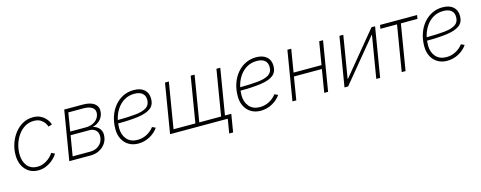

<svg xmlns="http://www.w3.org/2000/svg" viewBox="-30 -1223 5130 2048"><g transform="rotate(-15 2535.0 -199.5)"><path d="M248.5 9.3Q189.5 9.3 145.8 -18.8Q102.1 -46.9 78.1 -96.7Q54.2 -146.5 54.2 -211.9Q54.2 -275.4 74.7 -336.2Q95.2 -397 132.8 -446Q170.4 -495.1 222.2 -524.2Q273.9 -553.2 336.4 -553.2Q380.4 -553.2 412.4 -539.1Q444.3 -524.9 465.6 -503.7Q486.8 -482.4 498.5 -461.4Q510.3 -440.4 513.2 -426.3L472.7 -413.6Q469.7 -426.8 455.3 -450.4Q440.9 -474.1 411.9 -493.7Q382.8 -513.2 335.4 -513.2Q280.3 -513.2 236.3 -486.6Q192.4 -460 161.1 -415.8Q129.9 -371.6 113.5 -317.9Q97.2 -264.2 97.2 -210Q97.2 -130.4 136.7 -80.6Q176.3 -30.8 249.5 -30.8Q286.1 -30.8 316.7 -43.2Q347.2 -55.7 370.4 -73.7Q393.6 -91.8 408 -108.9Q422.4 -126 427.2 -135.7L464.8 -117.7Q457.5 -103.5 439.2 -82.3Q420.9 -61 392.8 -40Q364.7 -19 328.4 -4.9Q292 9.3 248.5 9.3Z M591.3 0 681.6 -545.9H888.7Q974.6 -545.9 1017.1 -510Q1059.6 -474.1 1049.3 -412.1Q1041.5 -364.3 1008.5 -332Q975.6 -299.8 927.7 -287.6Q974.6 -277.8 1001.7 -241.9Q1028.8 -206.1 1019 -148.9Q1012.2 -106 985.4 -72.3Q958.5 -38.6 917.7 -19.3Q877 0 826.7 0ZM639.2 -40.5H833.5Q889.6 -40.5 928.7 -71.3Q967.8 -102.1 976.1 -152.8Q984.4 -201.7 958.7 -232.7Q933.1 -263.7 884.8 -263.7H676.3ZM682.6 -302.7H855.5Q915.5 -302.7 956.8 -332.3Q998 -361.8 1006.3 -410.2Q1013.7 -455.6 981 -480.5Q948.2 -505.4 881.8 -505.4H715.8Z M1353.5 9.3Q1293.5 9.3 1248.8 -17.3Q1204.1 -43.9 1179.2 -91.6Q1154.3 -139.2 1154.3 -202.1Q1154.3 -278.3 1176.3 -342.5Q1198.2 -406.7 1238.3 -454.6Q1278.3 -502.4 1332 -528.8Q1385.7 -555.2 1449.2 -555.2Q1524.4 -555.2 1565.7 -518.8Q1606.9 -482.4 1606.9 -417.5Q1606.9 -348.6 1559.8 -313.7Q1512.7 -278.8 1421.6 -266.4Q1330.6 -253.9 1198.7 -253.9Q1195.8 -228.5 1195.8 -202.6Q1195.8 -127 1237.8 -78.9Q1279.8 -30.8 1355.5 -30.8Q1410.2 -30.8 1458.5 -56.4Q1506.8 -82 1537.6 -123.5L1574.7 -106.4Q1539.6 -54.7 1480.2 -22.7Q1420.9 9.3 1353.5 9.3ZM1204.6 -290Q1321.3 -290.5 1401.4 -298.8Q1481.4 -307.1 1522.7 -334Q1564 -360.8 1564 -417.5Q1564 -465.3 1533.4 -490.2Q1502.9 -515.1 1446.3 -515.1Q1382.8 -515.1 1333.5 -485.4Q1284.2 -455.6 1251.2 -404.5Q1218.3 -353.5 1204.6 -290Z M1794.4 -545.9H1836.9L1753.4 -41H1994.6L2078.1 -545.9H2121.1L2037.6 -41H2278.8L2362.3 -545.9H2404.8L2314.5 0H1704.1ZM2315.4 156.2 2341.3 0H2294.4L2301.3 -41H2391.1L2358.4 156.2Z M2705.1 9.3Q2645 9.3 2600.3 -17.3Q2555.7 -43.9 2530.8 -91.6Q2505.9 -139.2 2505.9 -202.1Q2505.9 -278.3 2527.8 -342.5Q2549.8 -406.7 2589.8 -454.6Q2629.9 -502.4 2683.6 -528.8Q2737.3 -555.2 2800.8 -555.2Q2876 -555.2 2917.2 -518.8Q2958.5 -482.4 2958.5 -417.5Q2958.5 -348.6 2911.4 -313.7Q2864.3 -278.8 2773.2 -266.4Q2682.1 -253.9 2550.3 -253.9Q2547.4 -228.5 2547.4 -202.6Q2547.4 -127 2589.4 -78.9Q2631.3 -30.8 2707 -30.8Q2761.7 -30.8 2810.1 -56.4Q2858.4 -82 2889.2 -123.5L2926.3 -106.4Q2891.1 -54.7 2831.8 -22.7Q2772.5 9.3 2705.1 9.3ZM2556.2 -290Q2672.9 -290.5 2752.9 -298.8Q2833 -307.1 2874.3 -334Q2915.5 -360.8 2915.5 -417.5Q2915.5 -465.3 2885 -490.2Q2854.5 -515.1 2797.9 -515.1Q2734.4 -515.1 2685.1 -485.4Q2635.7 -455.6 2602.8 -404.5Q2569.8 -353.5 2556.2 -290Z M3188.5 -545.9 3146.5 -293.5H3455.1L3497.1 -545.9H3539.6L3449.2 0H3406.7L3448.2 -252.4H3139.6L3098.1 0H3055.7L3146 -545.9Z M4023.9 0H3981.4L4058.6 -465.8H4054.7L3670.4 0H3630.4L3720.7 -545.9H3763.2L3686 -79.1H3689.9L4074.7 -545.9H4114.3Z M4262.2 0 4345.7 -504.9H4162.1L4168.9 -545.9H4578.1L4571.3 -504.9H4388.2L4304.7 0Z M4764.6 9.3Q4704.6 9.3 4659.9 -17.3Q4615.2 -43.9 4590.3 -91.6Q4565.4 -139.2 4565.4 -202.1Q4565.4 -278.3 4587.4 -342.5Q4609.4 -406.7 4649.4 -454.6Q4689.5 -502.4 4743.2 -528.8Q4796.9 -555.2 4860.4 -555.2Q4935.5 -555.2 4976.8 -518.8Q5018.1 -482.4 5018.1 -417.5Q5018.1 -348.6 4970.9 -313.7Q4923.8 -278.8 4832.8 -266.4Q4741.7 -253.9 4609.9 -253.9Q4606.9 -228.5 4606.9 -202.6Q4606.9 -127 4648.9 -78.9Q4690.9 -30.8 4766.6 -30.8Q4821.3 -30.8 4869.6 -56.4Q4918 -82 4948.7 -123.5L4985.8 -106.4Q4950.7 -54.7 4891.4 -22.7Q4832 9.3 4764.6 9.3ZM4615.7 -290Q4732.4 -290.5 4812.5 -298.8Q4892.6 -307.1 4933.8 -334Q4975.1 -360.8 4975.1 -417.5Q4975.1 -465.3 4944.6 -490.2Q4914.1 -515.1 4857.4 -515.1Q4793.9 -515.1 4744.6 -485.4Q4695.3 -455.6 4662.4 -404.5Q4629.4 -353.5 4615.7 -290Z"/></g></svg>

Font: Inter Extra Light
Style: Italic
Weight: 200
Italic angle: -9.39999°
Designer: Rasmus Andersson
Foundry: rsms
Version: Version 4.000;git-3c8e0fc